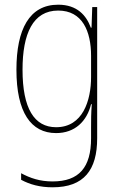

<svg xmlns="http://www.w3.org/2000/svg" viewBox="-20 -557 510 818"><path d="M228 -537C105 -537 50 -432 50 -260C50 -78 112 10 219 10C299 10 350 -40 368 -113H371C368 -72 368 -47 368 -14V32C368 156 317 216 204 216C150 216 109 202 70 181V209C107 229 150 241 204 241C338 241 394 167 394 32V-527H373L370 -439H367C348 -491 309 -537 228 -537ZM228 -512C331 -512 368 -424 368 -319V-229C368 -129 333 -15 219 -15C126 -15 76 -95 76 -260C76 -413 120 -512 228 -512Z"/></svg>

Font: Noto Sans Lao UI Cond Thin
Style: Regular
Weight: 100
Width: 3
Designer: Monotype Design Team
Foundry: Monotype Imaging Inc.
Version: Version 2.000